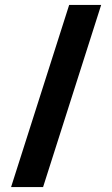

<svg xmlns="http://www.w3.org/2000/svg" viewBox="-20 -740 456 780"><path d="M25 20 261 -720H391L155 20Z"/></svg>

Font: Quantico
Style: Bold
Weight: 700
Designer: Matt Desmond
Foundry: MADtype
Version: Version 2.002